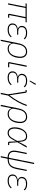

<svg xmlns="http://www.w3.org/2000/svg" viewBox="2098 -2896 998 5234"><g transform="rotate(90 2597.0 -279.0)"><path d="M390 0Q357 0 357 -29Q357 -34 357.5 -38Q358 -42 359 -47L445 -477H199L104 0H70L165 -477H71L77 -508H590L584 -477H479L390 -31H465L459 0Z M997 -77Q977 -54 956 -37.5Q935 -21 910 -10Q885 1 855.5 6.5Q826 12 789 12Q744 12 712 1.5Q680 -9 659.5 -26.5Q639 -44 629 -67.5Q619 -91 619 -117Q619 -181 659.5 -218.5Q700 -256 772 -263L773 -266Q731 -277 708.5 -305Q686 -333 686 -371Q686 -441 735.5 -480.5Q785 -520 876 -520Q942 -520 984 -502.5Q1026 -485 1054 -451L1029 -430Q1005 -460 968 -474.5Q931 -489 874 -489Q800 -489 765.5 -463.5Q731 -438 723 -399Q720 -385 720 -369Q720 -325 751.5 -301Q783 -277 837 -277H930L924 -247H822Q759 -247 712.5 -223.5Q666 -200 656 -153Q654 -140 653.5 -132Q653 -124 653 -118Q653 -72 686 -45.5Q719 -19 790 -19Q854 -19 896.5 -37.5Q939 -56 974 -97Z M1160 -286Q1171 -340 1190 -383Q1209 -426 1237.5 -456.5Q1266 -487 1304.5 -503.5Q1343 -520 1393 -520Q1432 -520 1463 -506Q1494 -492 1515.5 -467.5Q1537 -443 1548 -408.5Q1559 -374 1559 -333Q1559 -267 1543.5 -205Q1528 -143 1496.5 -95Q1465 -47 1418 -17.5Q1371 12 1309 12Q1249 12 1210.5 -15.5Q1172 -43 1158 -91H1155L1097 200H1063ZM1308 -19Q1389 -19 1440.5 -73.5Q1492 -128 1511 -222L1520 -269Q1523 -285 1524 -301.5Q1525 -318 1525 -338Q1525 -369 1516.5 -396.5Q1508 -424 1491.5 -444.5Q1475 -465 1449 -477Q1423 -489 1389 -489Q1321 -489 1269 -443.5Q1217 -398 1195 -290L1170 -164Q1165 -139 1170 -113.5Q1175 -88 1191.5 -67Q1208 -46 1237 -32.5Q1266 -19 1308 -19Z M1811 0H1707Q1673 0 1673 -29Q1673 -34 1673.5 -38Q1674 -42 1676 -47L1768 -508H1802L1707 -31H1817Z M2303 -77Q2283 -54 2262 -37.5Q2241 -21 2216 -10Q2191 1 2161.5 6.5Q2132 12 2095 12Q2050 12 2018 1.5Q1986 -9 1965.5 -26.5Q1945 -44 1935 -67.5Q1925 -91 1925 -117Q1925 -181 1965.5 -218.5Q2006 -256 2078 -263L2079 -266Q2037 -277 2014.5 -305Q1992 -333 1992 -371Q1992 -441 2041.5 -480.5Q2091 -520 2182 -520Q2248 -520 2290 -502.5Q2332 -485 2360 -451L2335 -430Q2311 -460 2274 -474.5Q2237 -489 2180 -489Q2106 -489 2071.5 -463.5Q2037 -438 2029 -399Q2026 -385 2026 -369Q2026 -325 2057.5 -301Q2089 -277 2143 -277H2236L2230 -247H2128Q2065 -247 2018.5 -223.5Q1972 -200 1962 -153Q1960 -140 1959.5 -132Q1959 -124 1959 -118Q1959 -72 1992 -45.5Q2025 -19 2096 -19Q2160 -19 2202.5 -37.5Q2245 -56 2280 -97ZM2198 -587 2175 -595 2264 -758 2295 -747Z M2551 0 2476 -477H2429L2435 -508H2474Q2505 -508 2508 -482L2543 -261L2576 -42H2579Q2671 -161 2735.5 -278.5Q2800 -396 2837 -508H2873Q2833 -393 2763 -265Q2693 -137 2585 0L2545 200H2511Z M2936 -286Q2947 -340 2966 -383Q2985 -426 3013.5 -456.5Q3042 -487 3080.5 -503.5Q3119 -520 3169 -520Q3208 -520 3239 -506Q3270 -492 3291.5 -467.5Q3313 -443 3324 -408.5Q3335 -374 3335 -333Q3335 -267 3319.5 -205Q3304 -143 3272.5 -95Q3241 -47 3194 -17.5Q3147 12 3085 12Q3025 12 2986.5 -15.5Q2948 -43 2934 -91H2931L2873 200H2839ZM3084 -19Q3165 -19 3216.5 -73.5Q3268 -128 3287 -222L3296 -269Q3299 -285 3300 -301.5Q3301 -318 3301 -338Q3301 -369 3292.5 -396.5Q3284 -424 3267.5 -444.5Q3251 -465 3225 -477Q3199 -489 3165 -489Q3097 -489 3045 -443.5Q2993 -398 2971 -290L2946 -164Q2941 -139 2946 -113.5Q2951 -88 2967.5 -67Q2984 -46 3013 -32.5Q3042 -19 3084 -19Z M3933 0H3876Q3842 0 3842 -32L3835 -216H3831Q3798 -144 3770 -99.5Q3742 -55 3715 -30.5Q3688 -6 3660.5 3Q3633 12 3602 12Q3533 12 3492 -37.5Q3451 -87 3451 -178Q3451 -245 3468 -307Q3485 -369 3516.5 -416.5Q3548 -464 3593 -492Q3638 -520 3694 -520Q3730 -520 3758 -509Q3786 -498 3805 -471.5Q3824 -445 3834.5 -401.5Q3845 -358 3847 -292H3850L3888 -370L3963 -508H4003L3858 -253L3875 -31H3939ZM3605 -19Q3629 -19 3650.5 -25.5Q3672 -32 3693 -50.5Q3714 -69 3737.5 -103Q3761 -137 3790 -193L3823 -254L3817 -316Q3814 -365 3804.5 -398Q3795 -431 3780 -451.5Q3765 -472 3743.5 -480.5Q3722 -489 3694 -489Q3622 -489 3570.5 -435Q3519 -381 3500 -287L3491 -242Q3489 -226 3487.5 -210.5Q3486 -195 3486 -176Q3486 -94 3519.5 -56.5Q3553 -19 3605 -19Z M4236 200 4273 12Q4222 12 4186.5 -1Q4151 -14 4128.5 -37.5Q4106 -61 4096 -92.5Q4086 -124 4086 -160Q4086 -180 4088.5 -204Q4091 -228 4096 -252L4147 -508H4181L4129 -245Q4125 -225 4122.5 -203Q4120 -181 4120 -160Q4120 -127 4128.5 -101Q4137 -75 4156 -56.5Q4175 -38 4205.5 -28.5Q4236 -19 4280 -19L4418 -710H4452L4314 -19Q4361 -19 4399.5 -27.5Q4438 -36 4468 -60Q4498 -84 4519.5 -127Q4541 -170 4555 -238L4609 -508H4643L4589 -235Q4575 -164 4551 -116.5Q4527 -69 4492.5 -40.5Q4458 -12 4412 0Q4366 12 4308 12L4270 200Z M5114 -77Q5094 -54 5073 -37.5Q5052 -21 5027 -10Q5002 1 4972.5 6.5Q4943 12 4906 12Q4861 12 4829 1.5Q4797 -9 4776.5 -26.5Q4756 -44 4746 -67.5Q4736 -91 4736 -117Q4736 -181 4776.5 -218.5Q4817 -256 4889 -263L4890 -266Q4848 -277 4825.5 -305Q4803 -333 4803 -371Q4803 -441 4852.5 -480.5Q4902 -520 4993 -520Q5059 -520 5101 -502.5Q5143 -485 5171 -451L5146 -430Q5122 -460 5085 -474.5Q5048 -489 4991 -489Q4917 -489 4882.5 -463.5Q4848 -438 4840 -399Q4837 -385 4837 -369Q4837 -325 4868.5 -301Q4900 -277 4954 -277H5047L5041 -247H4939Q4876 -247 4829.5 -223.5Q4783 -200 4773 -153Q4771 -140 4770.5 -132Q4770 -124 4770 -118Q4770 -72 4803 -45.5Q4836 -19 4907 -19Q4971 -19 5013.5 -37.5Q5056 -56 5091 -97Z"/></g></svg>

Font: IBM Plex Sans ExtLt
Style: Italic
Weight: 200
Italic angle: -11°
Designer: Mike Abbink, Paul van der Laan, Pieter van Rosmalen
Foundry: Bold Monday
Version: Version 3.005